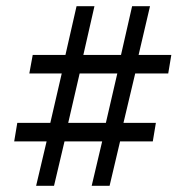

<svg xmlns="http://www.w3.org/2000/svg" viewBox="-20 -603 601 622"><path d="M97 -1 131 -145H26L36 -205H143L180 -365H75L86 -425H192L228 -583H286L250 -425H372L408 -583H466L429 -425H535L525 -365H418L380 -205H485L475 -145H369L335 -1H277L311 -145H189L155 -1ZM201 -205H323L360 -365H238Z"/></svg>

Font: Rokkitt
Style: Regular
Weight: 400
Designer: Vernon Adams
Foundry: Vernon Adams
Version: Version 3.103